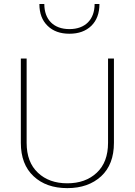

<svg xmlns="http://www.w3.org/2000/svg" viewBox="-20 -946 682 971"><path d="M526.4 -223.6C526.4 -158.2 507.3 -107.9 469.2 -72.3C431.2 -36.6 381.3 -19 320.3 -19C259.3 -19 209.5 -36.6 171.9 -72.3C133.8 -107.9 114.7 -158.2 114.7 -223.6V-649.9H85.4V-223.6C85.4 -150.9 106.9 -94.7 149.9 -54.7C192.4 -14.6 249.5 5.4 320.3 5.4C391.1 5.4 448.2 -14.6 491.7 -54.7C534.7 -94.7 556.2 -150.9 556.2 -223.6V-649.9H526.4ZM458.5 -925.8C458.5 -847.2 411.1 -798.8 331.1 -798.8C251 -798.8 204.1 -847.2 204.1 -925.8H179.2C179.2 -878.9 192.9 -842.3 220.7 -815.4C248 -788.6 284.7 -775.4 331.1 -775.4C377.4 -775.4 414.1 -788.6 441.9 -815.4C469.2 -842.3 482.9 -878.9 482.9 -925.8Z"/></svg>

Font: Estedad Thin
Style: Regular
Weight: 100
Designer: Amin Abedi
Version: Version 7.3